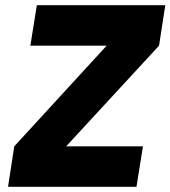

<svg xmlns="http://www.w3.org/2000/svg" viewBox="-20 -720 657 740"><path d="M11 0H506L531 -156H235L593 -544L617 -700H122L97 -544H391L35 -156Z"/></svg>

Font: Arthouse Owned Black
Style: Italic
Weight: 900
Italic angle: -10°
Designer: Jeremy Tribby
Foundry: Tribby Type
Version: Version 1.000;PS 001.000;hotconv 1.0.88;makeotf.lib2.5.64775